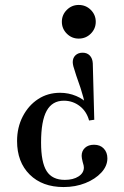

<svg xmlns="http://www.w3.org/2000/svg" viewBox="-20 -470 502 776"><path d="M314 -257Q332 -257 343 -245.5Q354 -234 355 -214L361 14L340 17Q330 -20 302 -41.5Q274 -63 238 -63Q191 -63 168.5 -22Q146 19 146 106Q146 186 168.5 221.5Q191 257 242 257Q276 257 297.5 243Q319 229 319 207Q319 203 318 198.5Q317 194 314 184Q312 175 311 170Q310 165 310 160Q310 140 323.5 127.5Q337 115 360 115Q385 115 399.5 130.5Q414 146 414 170Q414 201 389.5 227.5Q365 254 325 270Q285 286 237 286Q151 286 100 235.5Q49 185 49 100Q49 45 72 0.5Q95 -44 134 -69.5Q173 -95 223 -95Q257 -95 288 -82Q319 -69 338 -46L325 -42Q321 -61 316.5 -77.5Q312 -94 305.5 -114.5Q299 -135 288 -165Q279 -192 276.5 -202Q274 -212 274 -219Q274 -236 285 -246.5Q296 -257 314 -257ZM298 -450Q327 -450 347 -430Q367 -410 367 -382Q367 -354 347 -334Q327 -314 298 -314Q270 -314 250 -334Q230 -354 230 -382Q230 -410 250 -430Q270 -450 298 -450Z"/></svg>

Font: Baskervville Medium
Style: Regular
Weight: 500
Version: Version 1.100